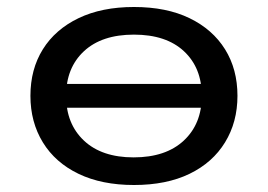

<svg xmlns="http://www.w3.org/2000/svg" viewBox="-20 -520 766 549"><path d="M363 9Q271 9 204.5 -23Q138 -55 102.5 -113Q67 -171 67 -246Q67 -322 102.5 -379Q138 -436 204.5 -468Q271 -500 363 -500Q456 -500 522 -468Q588 -436 623.5 -379Q659 -322 659 -246Q659 -171 623.5 -113Q588 -55 522 -23Q456 9 363 9ZM362 -70Q454 -70 505.5 -118Q557 -166 557 -246Q557 -326 506 -373.5Q455 -421 363 -421Q271 -421 220 -373.5Q169 -326 169 -246Q169 -166 220 -118Q271 -70 362 -70ZM136 -212V-280H589V-212Z"/></svg>

Font: Nunito Sans 10pt Expanded Medium
Style: Regular
Weight: 500
Width: 7
Designer: Vernon Adams
Foundry: Vernon Adams
Version: Version 3.101;gftools[0.9.27]